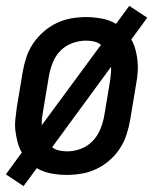

<svg xmlns="http://www.w3.org/2000/svg" viewBox="-23 -586 543 652"><path d="M57 46 -3 6 51 -68Q42 -84 37 -102.5Q32 -121 29.5 -140.5Q27 -160 29 -180Q31 -200 34 -221L54 -341Q58 -365 66 -390Q74 -415 89 -437.5Q104 -460 124.5 -478Q145 -496 169 -507.5Q193 -519 218.5 -523.5Q244 -528 269 -528Q296 -528 322.5 -523Q349 -518 371 -505L416 -566L477 -526L423 -452Q432 -436 437 -417.5Q442 -399 444 -379.5Q446 -360 444.5 -340Q443 -320 439 -299L419 -179Q415 -155 407 -130Q399 -105 384.5 -82.5Q370 -60 349.5 -42Q329 -24 305 -12.5Q281 -1 255 3.5Q229 8 204 8Q177 8 150.5 3Q124 -2 102 -15ZM119 -161 320 -434Q310 -442 296.5 -445Q283 -448 269 -448Q246 -448 222.5 -439.5Q199 -431 182 -413.5Q165 -396 156 -373Q147 -350 143 -327L123 -207Q121 -196 119.5 -184Q118 -172 119 -161ZM205 -72Q228 -72 251 -80.5Q274 -89 291 -106.5Q308 -124 317.5 -147Q327 -170 331 -193L351 -313Q352 -324 353.5 -336Q355 -348 354 -359L154 -86Q164 -78 177.5 -75Q191 -72 205 -72Z"/></svg>

Font: Iosevka Medium Oblique
Style: Regular
Weight: 500
Italic angle: -9°
Monospace: yes
Designer: Belleve Invis
Foundry: Belleve Invis
Version: Version 32.5.0; ttfautohint (v1.8.4)